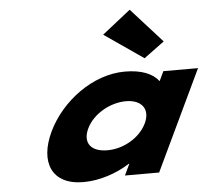

<svg xmlns="http://www.w3.org/2000/svg" viewBox="-57 -902 1077 979"><g transform="rotate(-5 481.5 -412.5)"><path d="M642 -840 496.3 -725 696.4 -587 800.8 -664ZM191.3 -256C262.6 -406 425.6 -528 589.7 -528C673.2 -528 731.2 -505 762.6 -464L785.9 -513H963.3L719.4 0H544.4L572 -58H569.5C503.6 -16 416.3 15 331.6 15C167.5 15 120 -106 191.3 -256ZM379.3 -256C346 -186 380.4 -136 467.5 -136C551 -136 634.8 -186 668.1 -256C701.9 -327 661.9 -377 582.1 -377C501 -377 413.1 -327 379.3 -256Z"/></g></svg>

Font: Hussar
Style: BdSuprExtOblFive
Weight: 700
Foundry: Cannot Into Space Fonts
Version: Version 2.00